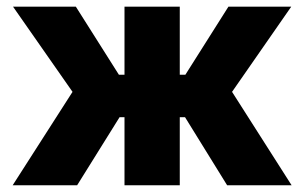

<svg xmlns="http://www.w3.org/2000/svg" viewBox="-20 -550 903 570"><path d="M195.3 -277.3 18.6 -530.3H205.1L333 -328.1H349.6V-530.3H513.7V-328.1H530.3L658.2 -530.3H844.7L668.9 -277.3L845.7 0H654.3L529.3 -202.1H513.7V0H349.6V-202.1H335L209 0H17.6Z"/></svg>

Font: Pretendard Std ExtraBold
Style: Regular
Weight: 800
Designer: Base glyphs from Inter by Rasmus Andersson; Hangeul glyphs from Noto Sans CJK(Source Han Sans) by Jang Soo-young and Kan
Foundry: Kil Hyung-jin
Version: Version 1.309